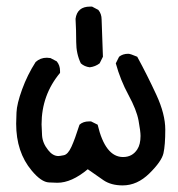

<svg xmlns="http://www.w3.org/2000/svg" viewBox="-20 -568 540 582"><path d="M352 -6Q317 -6 294 -21.5Q271 -37 246 -55Q197 -14 154 -14Q152 -14 128.5 -15Q105 -16 76 -51Q29 -107 29 -193Q29 -201 30 -227Q31 -253 47 -297Q63 -341 88 -380Q102 -393 122 -393L133 -392L152 -382Q162 -370 162 -353V-347Q106 -280 106 -191Q106 -181 107.5 -157.5Q109 -134 126 -113Q140 -95 157 -95Q161 -95 173.5 -97.5Q186 -100 196.5 -123Q207 -146 221 -190Q232 -200 250 -200H256L276 -190Q299 -92 353 -92Q381 -92 396 -115Q406 -130 406 -156Q406 -170 400 -202.5Q394 -235 369.5 -280Q345 -325 331 -376L341 -396Q352 -405 369 -405Q375 -405 396 -396Q427 -339 454 -280.5Q481 -222 481 -175Q481 -128 475.5 -103.5Q470 -79 433 -42.5Q396 -6 352 -6ZM252 -364Q236 -366 225 -376Q211 -405 211 -440.5Q211 -476 209 -511Q214 -548 253 -548H259L278 -538Q288 -526 288 -509L292 -396L282 -376Q269 -366 252 -364Z"/></svg>

Font: Xiaolai SC
Style: Regular
Weight: 400
Designer: Nozomi Seto 瀬戸のぞみ
Version: Version 3.11;December 4, 2020;FontCreator 13.0.0.2613 64-bit